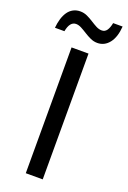

<svg xmlns="http://www.w3.org/2000/svg" viewBox="-207 -968 680 1024"><g transform="rotate(20 132.5 -456.0)"><path d="M83.5 0V-713.9H179.7V0ZM-35.6 -782.2Q-33.2 -810.1 -26.1 -833.5Q-19 -856.9 -7.1 -874.3Q4.9 -891.6 22.5 -901.1Q40 -910.6 62.5 -910.6Q83 -910.6 101.6 -902.1Q120.1 -893.6 137.5 -882.3Q154.8 -871.1 171.1 -862.5Q187.5 -854 203.1 -854Q221.2 -854 231.7 -868.9Q242.2 -883.8 247.6 -911.6H301.3Q296.9 -850.1 270.5 -816.7Q244.1 -783.2 203.6 -783.2Q183.6 -783.2 164.8 -791.7Q146 -800.3 128.4 -811.5Q110.8 -822.8 94.7 -831.3Q78.6 -839.8 64 -839.8Q46.4 -839.8 34.9 -825.4Q23.4 -811 18.1 -782.2Z"/></g></svg>

Font: Open Sans SemiCondensed Medium
Style: Regular
Weight: 500
Width: 4
Designer: Monotype Design Team
Foundry: Monotype Imaging Inc.
Version: Version 3.000